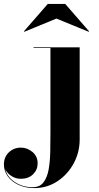

<svg xmlns="http://www.w3.org/2000/svg" viewBox="-149 -702 505 982"><path d="M139.5 -607 -24.5 -539.5 -26.5 -542 95.5 -682H184.5L306.5 -542L304.5 -539.5ZM258.5 -460V11.5Q258.5 77 227.8 133.8Q197 190.5 144.5 225.2Q92 260 27 260Q-18 260 -53.2 244Q-88.5 228 -108.8 200.5Q-129 173 -129 139Q-129 101.5 -103.8 77.2Q-78.5 53 -42 53Q-10 53 16.8 75Q43.5 97 43.5 134Q43.5 166.5 20 189.5Q-3.5 212.5 -42 212.5Q-69 212.5 -91 198Q-113 183.5 -122.5 163Q-112 204 -72.2 229.8Q-32.5 255.5 18.5 255.5Q54.5 255.5 73.5 230.5Q92.5 205.5 99.8 164.8Q107 124 108 75Q109 26 109 -21.5V-456.5H22.5V-460Z"/></svg>

Font: Bodoni* 48
Style: Bold
Weight: 700
Version: Version 2.2